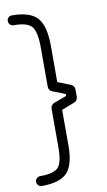

<svg xmlns="http://www.w3.org/2000/svg" viewBox="-93 -712 512 921"><g transform="rotate(-10 163.0 -251.5)"><path d="M34 164Q24 164 17 157Q10 150 10 140Q10 130 17 123Q24 116 34 116Q101 116 122.5 92.5Q144 69 144 -4V-191Q144 -212 163 -219L223 -241V-251L163 -274Q144 -281 144 -302V-489Q144 -568 122.5 -593.5Q101 -619 34 -619Q24 -619 17 -626Q10 -633 10 -643Q10 -653 17 -660Q24 -667 34 -667Q122 -667 157.5 -627.5Q193 -588 193 -489V-314L254 -290Q273 -283 273 -262V-230Q273 -209 253 -202L193 -179V-4Q193 89 157.5 126.5Q122 164 34 164Z"/></g></svg>

Font: Jura
Style: Regular
Weight: 400
Designer: Daniel Johnson, Alexei Vanyashin
Foundry: Daniel Johnson
Version: Version 5.103